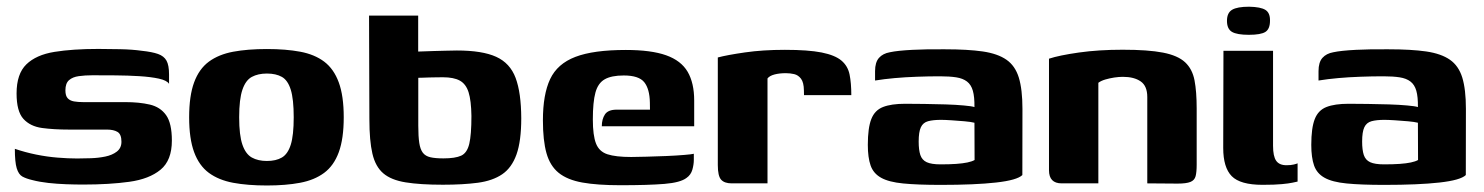

<svg xmlns="http://www.w3.org/2000/svg" viewBox="-20 -552 4468 578"><path d="M230.2 3.6Q206.2 3.6 178.9 2.6Q151.7 1.6 125.2 -1.3Q98.7 -4.3 77.3 -9.9Q58.9 -14.2 47.4 -20.5Q36 -26.8 30.3 -45.6Q24.7 -64.3 24.7 -104Q55.8 -93.4 88.8 -86.7Q121.8 -80 153.5 -77.5Q185.3 -74.9 212.3 -74.9Q230.7 -74.9 253.4 -75.7Q276.1 -76.4 297 -80.7Q317.9 -85 331.8 -95.7Q345.6 -106.4 345.6 -125.3Q345.6 -147.7 333.9 -154.8Q322.2 -161.9 302 -161.9H187.7Q142.3 -161.9 106.6 -166.7Q70.9 -171.6 50.4 -194.2Q29.9 -216.8 29.9 -270.7Q29.9 -329.7 59.4 -358.3Q88.9 -386.9 143.8 -395.8Q198.7 -404.7 275.7 -404.7Q304 -404.7 341.4 -403.9Q378.9 -403.1 406.8 -399.1Q438 -395.8 455.8 -389.5Q473.5 -383.2 481.2 -369.5Q488.9 -355.7 488.9 -328V-299.6Q482.7 -309.9 458.2 -315.3Q433.7 -320.6 399.4 -322.7Q365 -324.8 327.6 -325.1Q290.2 -325.4 258.2 -325.4Q236 -325.4 217.4 -322.8Q198.8 -320.3 187.8 -310.7Q176.9 -301.2 176.9 -280Q176.9 -263.6 183.8 -256.2Q190.7 -248.8 202.8 -246.7Q214.9 -244.6 230 -244.6H357.2Q399.4 -244.6 431 -237.2Q462.6 -229.8 480 -205.4Q497.4 -181 497.4 -128.8Q497.4 -69.1 463.3 -41.1Q429.2 -13 369.2 -4.7Q309.3 3.6 230.2 3.6Z M783.5 6.4Q725.5 6.4 682 -1.7Q638.5 -9.8 608.8 -31.6Q579.2 -53.5 564.3 -94.2Q549.4 -134.8 549.4 -199Q549.4 -263.2 564.3 -303.8Q579.2 -344.5 608.8 -366.4Q638.5 -388.2 682 -396.3Q725.5 -404.4 783.5 -404.4Q840.7 -404.4 883.9 -396.3Q927.1 -388.2 956 -366.4Q985 -344.5 999.9 -303.8Q1014.8 -263.2 1014.8 -199Q1014.8 -134.5 999.9 -93.8Q985 -53.2 955.7 -31.5Q926.4 -9.8 883.2 -1.7Q840.1 6.4 783.5 6.4ZM783.5 -67.4Q810.8 -67.4 828.6 -77.8Q846.4 -88.2 855.3 -116.4Q864.2 -144.5 864.2 -199Q864.2 -253.5 855.3 -282Q846.4 -310.5 828.6 -320.5Q810.8 -330.6 783.5 -330.6Q756.8 -330.6 738.1 -320.5Q719.5 -310.5 709.8 -282Q700 -253.5 700 -199Q700 -144.5 709.8 -116.4Q719.5 -88.2 738.1 -77.8Q756.8 -67.4 783.5 -67.4Z M1313.3 4.1Q1244.7 4.1 1201.2 -3Q1157.6 -10 1133.9 -30.2Q1110.2 -50.4 1101.1 -89.4Q1092 -128.4 1092 -193L1091 -505H1238.9V-396.8Q1244.4 -396.8 1256.8 -397.4Q1269.3 -398.1 1285.7 -398.4Q1302.1 -398.7 1320.3 -399.3Q1338.5 -400 1355.3 -400Q1432 -400 1473.7 -381Q1515.5 -362 1532.2 -317.5Q1548.9 -272.9 1549.2 -196.1Q1549.2 -127.4 1534.9 -87.1Q1520.5 -46.8 1491.7 -27.3Q1463 -7.8 1418.3 -1.8Q1373.6 4.1 1313.3 4.1ZM1314.7 -75.2Q1350.5 -75.2 1368.3 -83.4Q1386.1 -91.5 1392.7 -119Q1399.2 -146.4 1399.2 -203Q1398.5 -249.4 1390.6 -274.3Q1382.7 -299.2 1364.3 -309.3Q1345.9 -319.4 1313.5 -319.4Q1305 -319.4 1294.1 -319.2Q1283.2 -319.1 1272.3 -318.8Q1261.4 -318.4 1252.5 -318.1Q1243.6 -317.8 1239.2 -317.8V-173.4Q1239.2 -141.2 1242.2 -121.7Q1245.2 -102.2 1253 -92.1Q1260.8 -82 1275.6 -78.6Q1290.4 -75.2 1314.7 -75.2Z M1847.8 5.6Q1778.3 5.6 1733 -2.5Q1687.7 -10.7 1661.7 -31.8Q1635.8 -52.9 1625.1 -91Q1614.4 -129.1 1614.4 -189.7Q1614.4 -267.6 1636.1 -313.8Q1657.8 -360 1712.2 -380.8Q1766.6 -401.6 1864 -401.6Q1940.3 -401.6 1985.3 -385.6Q2030.3 -369.6 2050.1 -335.9Q2069.8 -302.1 2069.8 -249.3V-171.9H1791.7Q1791.7 -193.4 1801.2 -207.7Q1810.7 -221.9 1836.6 -221.9H1936.7L1936.4 -243.2Q1935.7 -284.2 1919.5 -304.5Q1903.3 -324.8 1857.8 -324.8Q1820.6 -324.8 1800.5 -313.3Q1780.3 -301.9 1772.5 -273.4Q1764.7 -245 1764.7 -192.4Q1764.7 -144.3 1774.2 -120Q1783.7 -95.7 1808.6 -87.6Q1833.6 -79.4 1880.2 -79.4Q1897.4 -79.4 1926.3 -80.3Q1955.2 -81.1 1985.8 -82.3Q2016.5 -83.6 2039.8 -85.6Q2063.2 -87.5 2068.7 -89.1V-70.7Q2068.7 -56.8 2064.3 -41.2Q2059.8 -25.5 2046.7 -16.4Q2028.5 -2.4 1980.3 1.6Q1932.1 5.6 1847.8 5.6Z M2290.5 0H2182.7Q2160.9 0 2150.9 -11.1Q2140.9 -22.1 2140.9 -55.2V-379Q2168.5 -386.4 2222.5 -394.2Q2276.4 -402 2342.9 -402Q2413 -402 2453.5 -394Q2493.9 -385.9 2513.1 -369.6Q2532.4 -353.3 2537.6 -327.6Q2542.8 -301.9 2542.8 -265.6H2400.4L2400.1 -279.6Q2399.8 -303.9 2391.4 -315Q2383 -326 2370.8 -328.9Q2358.7 -331.7 2345.6 -331.7Q2326.4 -331.7 2311.5 -327.8Q2296.5 -323.8 2290.5 -315.8Z M2812.2 4.6Q2742.3 4.6 2698.9 0.3Q2655.6 -3.9 2632.5 -16.9Q2609.3 -29.8 2600.9 -53.8Q2592.5 -77.8 2592.5 -115.9Q2592.5 -166.9 2603 -193.6Q2613.4 -220.2 2638.3 -229.9Q2663.2 -239.6 2704.8 -239.6Q2730.5 -239.6 2762.8 -239.1Q2795.1 -238.6 2826.4 -237.7Q2857.8 -236.7 2881.6 -234.5Q2905.5 -232.4 2913.5 -229.7Q2913.9 -260.6 2908.7 -278.8Q2903.5 -297.1 2891 -306.6Q2878.6 -316.1 2858.6 -319.2Q2838.7 -322.3 2809.8 -322.3Q2775.5 -322.3 2740.6 -321Q2705.6 -319.8 2673.4 -316.9Q2641.2 -314 2614.3 -309.6V-337.9Q2614.3 -364.5 2626.1 -377.8Q2637.9 -391 2658.8 -394.7Q2682 -399.7 2727.3 -402Q2772.5 -404.3 2825.5 -403.6Q2893.4 -403.6 2938.5 -397.1Q2983.5 -390.5 3009.8 -372.2Q3036.1 -354 3047.1 -318.4Q3058 -282.7 3058 -224.3L3057.7 -25Q3041.8 -9.6 2978.5 -2.5Q2915.2 4.6 2812.2 4.6ZM2811.5 -57.2Q2838.5 -57.2 2858.5 -58.6Q2878.4 -60 2892.2 -62.9Q2906 -65.8 2913.9 -70.3L2913.5 -182.5Q2903.5 -185.1 2883.7 -186.9Q2863.9 -188.7 2844.1 -189.9Q2824.3 -191.2 2812.7 -191.2Q2789 -191.2 2773.9 -187.1Q2758.8 -183 2752.2 -168.9Q2745.6 -154.9 2745.6 -125.9Q2745.6 -100.6 2750.6 -85.4Q2755.7 -70.2 2769.8 -63.7Q2783.9 -57.2 2811.5 -57.2Z M3176 0Q3137.9 0 3137.9 -39.5V-375.3Q3168.3 -385.4 3227.9 -393.9Q3287.5 -402.3 3359.7 -402.3Q3436.6 -402.3 3481.2 -393.6Q3525.8 -384.9 3547.7 -364.5Q3569.5 -344.1 3576 -310.2Q3582.5 -276.3 3582.5 -225.2V-56Q3582.5 -34.1 3579.3 -21.6Q3576 -9.2 3563.6 -4.3Q3551.1 0.7 3524.8 0.7L3433.8 0V-259.9Q3433.8 -293.2 3414 -306.9Q3394.1 -320.7 3360.4 -320.7Q3348.4 -320.7 3334.3 -318.6Q3320.3 -316.4 3307.5 -312.7Q3294.7 -308.9 3286.5 -302.8V0Z M3780.7 4.4Q3713.7 4.4 3688 -21.7Q3662.4 -47.8 3662.4 -106.6L3663.1 -399H3812.4V-113.1Q3812.4 -81.5 3821.8 -68.1Q3831.1 -54.6 3853 -54.6Q3866.3 -54.6 3875 -56.8Q3883.7 -59 3886.3 -60.3V-5.4Q3881.9 -4.4 3871.1 -2.1Q3860.3 0.3 3838.9 2.3Q3817.6 4.4 3780.7 4.4ZM3739.5 -447.2Q3703.9 -447.2 3688.8 -456Q3673.7 -464.9 3673.7 -489.3Q3673.7 -513.4 3689.2 -522.6Q3704.6 -531.8 3740.5 -531.8Q3775.4 -531.1 3789.6 -522.1Q3803.9 -513 3803.2 -489.3Q3803.2 -464.9 3789.5 -456Q3775.8 -447.2 3739.5 -447.2Z M4147.2 4.6Q4077.3 4.6 4033.9 0.3Q3990.6 -3.9 3967.5 -16.9Q3944.3 -29.8 3935.9 -53.8Q3927.5 -77.8 3927.5 -115.9Q3927.5 -166.9 3938 -193.6Q3948.4 -220.2 3973.3 -229.9Q3998.2 -239.6 4039.8 -239.6Q4065.5 -239.6 4097.8 -239.1Q4130.1 -238.6 4161.4 -237.7Q4192.8 -236.7 4216.6 -234.5Q4240.5 -232.4 4248.5 -229.7Q4248.9 -260.6 4243.7 -278.8Q4238.5 -297.1 4226 -306.6Q4213.6 -316.1 4193.6 -319.2Q4173.7 -322.3 4144.8 -322.3Q4110.5 -322.3 4075.6 -321Q4040.6 -319.8 4008.4 -316.9Q3976.2 -314 3949.3 -309.6V-337.9Q3949.3 -364.5 3961.1 -377.8Q3972.9 -391 3993.8 -394.7Q4017 -399.7 4062.3 -402Q4107.5 -404.3 4160.5 -403.6Q4228.4 -403.6 4273.5 -397.1Q4318.5 -390.5 4344.8 -372.2Q4371.1 -354 4382.1 -318.4Q4393 -282.7 4393 -224.3L4392.7 -25Q4376.8 -9.6 4313.5 -2.5Q4250.2 4.6 4147.2 4.6ZM4146.5 -57.2Q4173.5 -57.2 4193.5 -58.6Q4213.4 -60 4227.2 -62.9Q4241 -65.8 4248.9 -70.3L4248.5 -182.5Q4238.5 -185.1 4218.7 -186.9Q4198.9 -188.7 4179.1 -189.9Q4159.3 -191.2 4147.7 -191.2Q4124 -191.2 4108.9 -187.1Q4093.8 -183 4087.2 -168.9Q4080.6 -154.9 4080.6 -125.9Q4080.6 -100.6 4085.6 -85.4Q4090.7 -70.2 4104.8 -63.7Q4118.9 -57.2 4146.5 -57.2Z"/></svg>

Font: Genos Thin
Style: Regular
Weight: 100
Designer: Robert E. Leuschke
Foundry: Robert E. Leuschke
Version: Version 1.010